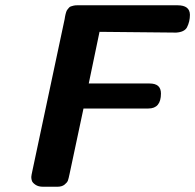

<svg xmlns="http://www.w3.org/2000/svg" viewBox="-20 -711 743 731"><path d="M99.1 -37.1Q99.1 -42 104 -64L226.1 -638.2Q226.1 -640.1 227.5 -647Q229 -653.8 229.5 -656.5Q230 -659.2 231.9 -665Q233.9 -670.9 235.8 -673.3Q237.8 -675.8 241.5 -680.4Q245.1 -685.1 249.5 -686.5Q253.9 -688 260 -689.5Q266.1 -690.9 273.9 -690.9H655.8Q702.6 -690.9 703.1 -654.8Q703.1 -628.9 691.9 -606.9Q682.1 -588.9 650.9 -586.9L359.9 -589.8H358.9L317.9 -393.1H549.8Q592.8 -393.1 592.8 -355Q592.8 -297.9 544.9 -297.9H297.9L245.1 -49.8Q241.2 -30.8 238.5 -23.4Q235.8 -16.1 225.8 -8.1Q215.8 0 198.2 0H144Q126 0 115 -7.6Q104 -15.1 101.6 -22.2Q99.1 -29.3 99.1 -37.1Z"/></svg>

Font: CMU Sans Serif
Style: BoldOblique
Weight: 700
Italic angle: -12°
Version: Version 0.7.0